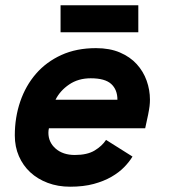

<svg xmlns="http://www.w3.org/2000/svg" viewBox="-20 -692 652 726"><path d="M165 -207Q163 -199 163 -190Q163 -154 190.5 -130Q218 -106 263 -106Q310 -106 338 -123Q366 -140 381 -163L481 -100Q469 -80 449.5 -60Q430 -40 401.5 -23.5Q373 -7 334.5 3.5Q296 14 245 14Q199 14 160.5 -0.5Q122 -15 94.5 -40.5Q67 -66 51.5 -101.5Q36 -137 36 -180Q36 -248 56.5 -308Q77 -368 116 -413Q155 -458 212 -484Q269 -510 343 -510Q395 -510 433.5 -493.5Q472 -477 497 -449.5Q522 -422 534.5 -387Q547 -352 547 -315Q547 -303 545.5 -290.5Q544 -278 540 -258L529 -207ZM323 -396Q276 -396 241.5 -372.5Q207 -349 190 -315H424Q424 -353 400.5 -374.5Q377 -396 323 -396ZM503 -570H209V-672H503Z"/></svg>

Font: Space Mono
Style: Bold Italic
Weight: 700
Italic angle: -12°
Monospace: yes
Designer: Colophon Foundry / Benjamin Critton
Foundry: Colophon Foundry
Version: Version 1.000;PS 1.000;hotconv 1.0.81;makeotf.lib2.5.63406